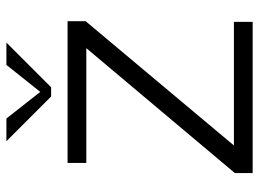

<svg xmlns="http://www.w3.org/2000/svg" viewBox="-122 -666 789 584"><g transform="rotate(-90 272.0 -374.5)"><path d="M497 0V-57H121L499 -508V-563H68V-506H417L37 -54V0ZM134 -749 270 -613H298L434 -749H366L284 -646L203 -749Z"/></g></svg>

Font: OSH Darker Grotesque Medium
Style: Regular
Weight: 500
Designer: Gabriel Lam
Foundry: TypeRant
Version: Version 1.000;Glyphs 3.1.1 (3148)